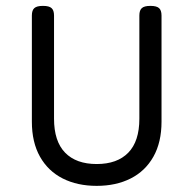

<svg xmlns="http://www.w3.org/2000/svg" viewBox="-20 -604 640 635"><path d="M514.2 -552.7V-201.7Q514.2 -133.3 487.3 -85.7Q460.4 -38.1 412.1 -13.7Q363.8 10.7 299.8 10.7Q235.8 10.7 187.5 -13.7Q139.2 -38.1 112.3 -85.7Q85.4 -133.3 85.4 -201.7V-552.7Q85.4 -569.8 93.5 -577.1Q101.6 -584.5 121.6 -584.5H122.6Q142.6 -584.5 150.6 -577.1Q158.7 -569.8 158.7 -552.7V-211.4Q158.7 -136.7 195.3 -99.1Q231.9 -61.5 299.8 -61.5Q367.7 -61.5 404.3 -99.1Q440.9 -136.7 440.9 -211.4V-552.7Q440.9 -569.8 449 -577.1Q457 -584.5 477.1 -584.5H478Q498 -584.5 506.1 -577.1Q514.2 -569.8 514.2 -552.7Z"/></svg>

Font: Courier Prime Sans
Style: Regular
Weight: 400
Designer: Alan Dague-Greene
Foundry: Quote-Unquote Apps
Version: Version 3.020